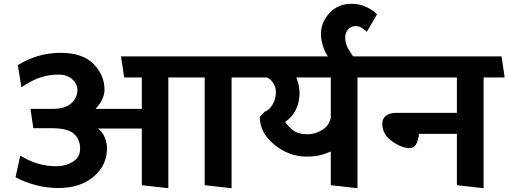

<svg xmlns="http://www.w3.org/2000/svg" viewBox="-20 -978 2685 1014"><path d="M1061 0V-569H869V16L729 0V-299H498Q521 -282 533 -253Q545 -224 545 -195Q545 -105 474.5 -45Q404 15 287 15Q227 15 167 -1Q107 -17 62 -42L87 -156Q137 -126 183 -113Q229 -100 278 -100Q326 -100 364.5 -123.5Q403 -147 403 -193Q403 -242 370.5 -271.5Q338 -301 251 -301H156L141 -403H257Q324 -403 356.5 -432.5Q389 -462 389 -503Q389 -534 362 -559Q335 -584 288 -584Q239 -584 193 -569Q147 -554 93 -517L74 -634Q124 -665 180.5 -682Q237 -699 301 -699Q416 -699 474 -640Q532 -581 532 -504Q532 -478 518 -450Q504 -422 484 -403H729V-569H636L619 -680H1296L1313 -569H1203V16Z M1727 0V-178Q1705 -168 1675.5 -159.5Q1646 -151 1599 -151Q1506 -151 1429 -214Q1352 -277 1352 -360L1378 -388Q1400 -395 1418.5 -424Q1437 -453 1437 -493Q1437 -518 1423 -539.5Q1409 -561 1389 -569H1308L1291 -680H1963L1979 -569H1868V16ZM1486 -334Q1499 -314 1526 -291.5Q1553 -269 1604 -269Q1647 -269 1683.5 -293Q1720 -317 1727 -358V-569H1545Q1552 -553 1557 -530.5Q1562 -508 1562 -486Q1562 -441 1544 -401.5Q1526 -362 1486 -334Z M1851 -674H1717Q1698 -696 1686.5 -732Q1675 -768 1675 -799Q1675 -860 1720 -909Q1765 -958 1837 -958Q1881 -958 1918 -939.5Q1955 -921 1971 -902L1917 -810Q1904 -822 1890.5 -831Q1877 -840 1858 -840Q1832 -840 1817.5 -821.5Q1803 -803 1803 -781Q1803 -749 1818.5 -721Q1834 -693 1851 -674Z M2393 0V-271H2192Q2192 -249 2182.5 -225.5Q2173 -202 2153 -197Q2151 -197 2148.5 -196.5Q2146 -196 2143 -196Q2100 -196 2049.5 -232.5Q1999 -269 1999 -324Q1999 -352 2018.5 -367Q2038 -382 2072 -382H2393V-569H1974L1957 -680H2629L2645 -569H2534V16Z"/></svg>

Font: Palanquin Dark
Style: Regular
Weight: 400
Designer: Pria Ravichandran
Version: Version 1.001